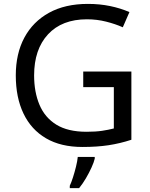

<svg xmlns="http://www.w3.org/2000/svg" viewBox="-20 -744 768 985"><path d="M407 -377H654V-27Q596 -8 537 1Q478 10 403 10Q292 10 216 -34.5Q140 -79 100.5 -161.5Q61 -244 61 -357Q61 -469 105 -551Q149 -633 231.5 -678.5Q314 -724 431 -724Q491 -724 544.5 -713Q598 -702 644 -682L610 -604Q572 -621 524.5 -633Q477 -645 426 -645Q298 -645 226.5 -568Q155 -491 155 -357Q155 -272 182.5 -206.5Q210 -141 269 -104.5Q328 -68 424 -68Q471 -68 504 -73Q537 -78 564 -85V-297H407ZM466 70Q462 88 449.5 115.5Q437 143 420.5 171Q404 199 386 221H338V209Q346 192 354.5 165.5Q363 139 370 110.5Q377 82 379 61H466Z"/></svg>

Font: Noto Sans Hanunoo
Style: Regular
Weight: 400
Designer: Monotype Design Team
Foundry: Monotype Imaging Inc.
Version: Version 2.003; ttfautohint (v1.8.4.7-5d5b)